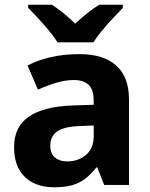

<svg xmlns="http://www.w3.org/2000/svg" viewBox="-20 -786 639 816"><path d="M317.3 -556Q419.6 -556 473.9 -507.5Q528.2 -459 528.2 -363.8V0H422.7L393.5 -74.2H389.5Q366.5 -45.2 342 -26.3Q317.5 -7.4 285.7 1.3Q253.9 10 208.3 10Q160.3 10 122.1 -8.5Q83.9 -27.1 61.9 -65Q39.9 -102.9 39.9 -161.2Q39.9 -246.7 102 -289.9Q164.1 -333.1 286.5 -337.7L378.1 -340.7V-358.1Q378.1 -406.7 355.8 -426.3Q333.6 -445.9 294 -445.9Q257.5 -445.9 218.3 -434Q179 -422.2 141.2 -404.9L97.1 -507.5Q140 -530.2 195.6 -543.1Q251.3 -556 317.3 -556ZM320.7 -250.5Q250 -247.7 221.9 -226.7Q193.7 -205.7 193.7 -167.5Q193.7 -132.9 213.6 -116.5Q233.5 -100 265.5 -100Q313.4 -100 345.9 -128.1Q378.4 -156.1 378.4 -207.9V-252.8ZM224.6 -606Q210.4 -629 188.1 -655.8Q165.8 -682.6 142.1 -708.3Q118.4 -734 99.8 -752.4V-766H200.1Q226.1 -749.6 250.1 -729.9Q274.1 -710.2 299.7 -685.6Q326.1 -710.2 351.1 -730.2Q376 -750.2 402 -766H501.9V-752.4Q484.1 -734.6 460.2 -708.9Q436.3 -683.2 413.8 -656.1Q391.3 -629 376.9 -606Z"/></svg>

Font: Noto Sans Khmer
Style: Regular
Weight: 400
Designer: Danh Hong and the Monotype Design Team
Foundry: Monotype Imaging Inc.
Version: Version 2.003